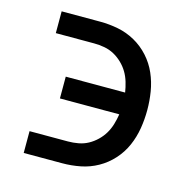

<svg xmlns="http://www.w3.org/2000/svg" viewBox="-83 -600 667 681"><g transform="rotate(15 250.0 -260.0)"><path d="M62 0V-80H203Q222 -80 241 -83.5Q260 -87 276.5 -96Q293 -105 307 -118.5Q321 -132 330.5 -148Q340 -164 345.5 -182.5Q351 -201 354 -220H136V-300H354Q351 -319 345.5 -337.5Q340 -356 330.5 -372Q321 -388 307 -401.5Q293 -415 276.5 -424Q260 -433 241 -436.5Q222 -440 203 -440H62V-520H203Q237 -520 270 -513.5Q303 -507 332.5 -490.5Q362 -474 385 -448.5Q408 -423 421.5 -392Q435 -361 440.5 -327.5Q446 -294 446 -260Q446 -226 440.5 -192.5Q435 -159 421.5 -128Q408 -97 385 -71.5Q362 -46 332.5 -29.5Q303 -13 270 -6.5Q237 0 203 0Z"/></g></svg>

Font: Iosevka SS18 Medium
Style: Regular
Weight: 500
Monospace: yes
Designer: Belleve Invis
Foundry: Belleve Invis
Version: Version 25.1.1; ttfautohint (v1.8.4)